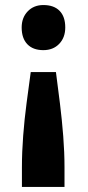

<svg xmlns="http://www.w3.org/2000/svg" viewBox="-20 -561 349 762"><path d="M202 -275Q210 -214 218 -149.5Q226 -85 231 -20.5Q236 44 236 103V181H67V103Q67 43 72 -22.5Q77 -88 85.5 -152Q94 -216 102 -275ZM239 -452Q239 -412 215 -387Q191 -362 152 -362Q111 -362 88.5 -385.5Q66 -409 66 -452Q66 -491 90 -516Q114 -541 152 -541Q194 -541 216.5 -518Q239 -495 239 -452Z"/></svg>

Font: Our Lexend
Style: Bold
Weight: 700
Designer: Bonnie Shaver-Troup, Thomas Jockin
Foundry: Lexend
Version: Version 1.007